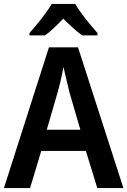

<svg xmlns="http://www.w3.org/2000/svg" viewBox="-20 -957 648 977"><path d="M363 -937H243C219 -894 166 -829 130 -789V-777H209C239 -798 269 -828 302 -862C336 -828 367 -799 398 -777H476V-789C440 -830 388 -892 363 -937ZM475 0H608L377 -716H229L0 0H133L190 -189H417ZM334 -485 389 -297H218L273 -486C283 -521 296 -576 303 -616C310 -582 327 -516 334 -485Z"/></svg>

Font: Noto Sans Thai Looped SemiCondensed SemiBold
Style: Regular
Weight: 600
Width: 4
Designer: Sasikarn Vongin, Ben Mitchell
Foundry: The Fontpad Ltd
Version: Version 1.001